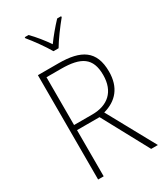

<svg xmlns="http://www.w3.org/2000/svg" viewBox="-229 -1043 982 1138"><g transform="rotate(-30 262.0 -474.0)"><path d="M244 -791H279C304 -834 353 -900 387 -941V-948H360C325 -911 290 -869 261 -829C234 -869 197 -915 164 -948H138V-941C170 -903 219 -835 244 -791ZM234 -714H93V0H131V-316H285L456 0H502L323 -326C414 -351 469 -414 469 -522C469 -666 387 -714 234 -714ZM230 -678C367 -678 429 -639 429 -522C429 -408 361 -351 256 -351H131V-678Z"/></g></svg>

Font: Noto Sans Thai SemCond ExtLt
Style: Regular
Weight: 200
Width: 4
Designer: Monotype Design Team
Foundry: Monotype Imaging Inc.
Version: Version 2.002